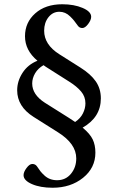

<svg xmlns="http://www.w3.org/2000/svg" viewBox="-20 -694 559 911"><path d="M229.5 196.8Q170.9 196.8 131.3 179.4Q91.8 162.1 91.8 137.2Q91.8 122.1 106 103Q120.1 84 133.3 84Q147.5 84 155.3 95.2Q164.6 109.4 171.9 118.7Q179.2 127.9 191.2 138.9Q203.1 149.9 218 155.5Q232.9 161.1 251 161.1Q291.5 161.1 316.7 130.6Q341.8 100.1 341.8 57.6Q341.8 -12.2 254.9 -66.4L139.6 -139.2Q61.5 -188.5 61.5 -265.6Q61.5 -309.1 86.9 -348.4Q112.3 -387.7 157.7 -405.8Q98.6 -455.1 98.6 -522Q98.6 -587.4 147.2 -630.6Q195.8 -673.8 275.4 -673.8Q331.1 -673.8 371.8 -656.5Q412.6 -639.2 412.6 -614.3Q412.6 -599.1 398.2 -580.1Q383.8 -561 370.6 -561Q356.9 -561 349.1 -572.3Q338.9 -586.9 331.5 -595.9Q324.2 -605 312.7 -616.2Q301.3 -627.4 288.6 -632.8Q275.9 -638.2 261.7 -638.2Q230.5 -638.2 210 -612.3Q189.5 -586.4 189.5 -548.3Q189.5 -481.9 261.7 -436.5L361.3 -373.5Q410.2 -342.8 434.3 -308.1Q458.5 -273.4 458.5 -227.1Q458.5 -137.7 372.1 -88.4Q407.2 -59.1 419.9 -32.5Q432.6 -5.9 432.6 30.3Q432.6 102.5 374 149.7Q315.4 196.8 229.5 196.8ZM307.6 -134.3Q313 -130.9 322.5 -124.5Q332 -118.2 336.4 -115.2Q361.8 -132.3 373.5 -156Q385.3 -179.7 385.3 -203.6Q385.3 -235.8 364.7 -260Q344.2 -284.2 309.1 -306.2L211.4 -368.2Q196.3 -377.4 186.5 -384.8Q160.2 -369.6 146.5 -346.2Q132.8 -322.8 132.8 -297.9Q132.8 -245.1 192.9 -206.5Z"/></svg>

Font: Elstob 8pt
Style: Regular
Weight: 400
Designer: Peter S. Baker
Version: Version 1.015